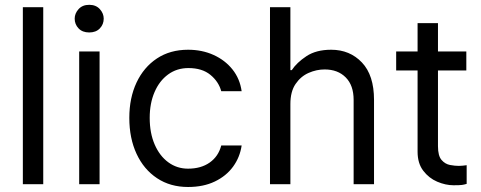

<svg xmlns="http://www.w3.org/2000/svg" viewBox="-20 -757 1978 789"><path d="M157.7 -727.3V0H73.9V-727.3Z M346.6 -623.6Q318.9 -623.6 302.9 -640.3Q286.9 -657 286.9 -680.4Q286.9 -701.7 302.9 -719.5Q318.9 -737.2 346.6 -737.2Q374.3 -737.2 390.3 -719.5Q406.2 -701.7 406.2 -680.4Q406.2 -657 390.3 -640.3Q374.3 -623.6 346.6 -623.6ZM389.2 -545.5V0H305.4V-545.5Z M973 -382.1H889.2Q878.6 -421.5 844.6 -449.4Q810.7 -477.3 754.3 -477.3Q706.7 -477.3 670.8 -451Q634.9 -424.7 615.1 -378.6Q595.2 -332.4 595.2 -272.7Q595.2 -210.2 615.6 -163.2Q636 -116.1 671.7 -90Q707.4 -63.9 752.8 -63.9Q806.1 -63.9 841.8 -89.1Q877.5 -114.3 889.2 -159.1H973Q965.9 -110.8 937.9 -72.3Q909.8 -33.7 862.9 -11.2Q816.1 11.4 752.8 11.4Q679.7 11.4 625.4 -24.7Q571 -60.7 541.2 -124.8Q511.4 -188.9 511.4 -272.7Q511.4 -354.4 541 -417.6Q570.7 -480.8 624.8 -516.7Q679 -552.6 752.8 -552.6Q810.4 -552.6 857.6 -531.2Q904.8 -509.9 935.4 -471.6Q965.9 -433.2 973 -382.1Z M1173.3 -329.5V0H1089.5V-727.3H1173.3V-468.8H1179Q1199.2 -499.6 1239.2 -526.1Q1279.1 -552.6 1340.9 -552.6Q1417.6 -552.6 1467.3 -500.2Q1517 -447.8 1517 -346.6V0H1433.2V-346.6Q1433.2 -406.2 1400.7 -438.9Q1368.3 -471.6 1313.9 -471.6Q1280.5 -471.6 1248.2 -457.4Q1215.9 -443.2 1194.6 -411.9Q1173.3 -380.7 1173.3 -329.5Z M1896.3 -545.5V-467.3H1779.8V-156.2Q1779.8 -116.5 1794.6 -99.6Q1809.3 -82.7 1829.4 -79Q1849.4 -75.3 1865.1 -75.3Q1875.7 -75.3 1881.4 -76.2Q1887.1 -77.1 1897.7 -78.1V-1.4Q1887.1 1.8 1878.2 3Q1869.3 4.3 1843.8 4.3Q1811.1 4.3 1776.8 -10.3Q1742.5 -24.9 1719.3 -55.4Q1696 -85.9 1696 -133.5V-467.3H1608V-545.5H1696V-661.9H1779.8V-545.5Z"/></svg>

Font: Inter UI
Style: Regular
Weight: 400
Designer: Rasmus Andersson
Foundry: rsms
Version: Version 2.2